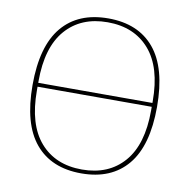

<svg xmlns="http://www.w3.org/2000/svg" viewBox="-80 -789 871 881"><g transform="rotate(10 355.0 -349.0)"><path d="M355 -6Q479 -6 550 -87.5Q621 -169 621 -327V-345H89V-327Q89 -169 160 -87.5Q231 -6 355 -6ZM621 -363V-371Q621 -529 550 -610.5Q479 -692 355 -692Q231 -692 160 -610.5Q89 -529 89 -371V-363ZM355 12Q215 12 140 -78Q65 -168 65 -349Q65 -530 140 -620Q215 -710 355 -710Q495 -710 570 -620Q645 -530 645 -349Q645 -168 570 -78Q495 12 355 12Z"/></g></svg>

Font: IBM Plex Serif Thin
Style: Regular
Weight: 100
Designer: Mike Abbink, Paul van der Laan, Pieter van Rosmalen
Foundry: Bold Monday
Version: Version 3.001